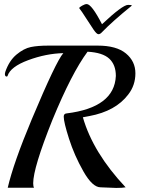

<svg xmlns="http://www.w3.org/2000/svg" viewBox="-20 -922 706 943"><path d="M610 -458Q548 -376 419 -352L387 -346Q437 -172 597 -2Q582 1 551 1L474 -2Q434 -2 389.5 -80.5Q345 -159 319 -240.5Q293 -322 293 -349Q293 -364 307 -365Q542 -394 549 -549Q549 -604 516.5 -634Q484 -664 410 -668Q332 -563 237 -332Q143 -97 143 -22Q143 -7 147 0H18Q46 -121 136 -336Q256 -622 291 -661Q206 -659 118.5 -626.5Q31 -594 17 -549Q16 -546 13 -546Q4 -546 4 -559Q4 -561 6 -569Q25 -624 61 -654Q97 -684 131.5 -691Q166 -698 217 -698H460Q552 -698 598.5 -659.5Q645 -621 645 -562Q645 -503 610 -458ZM406 -902Q430 -902 481 -803Q582 -898 609 -898Q627 -898 627 -895V-894Q531 -816 481 -764Q472 -754 463.5 -754Q455 -754 439.5 -776.5Q424 -799 402.5 -833Q381 -867 369 -882Q369 -886 383 -894Q397 -902 406 -902Z"/></svg>

Font: Playball
Style: Regular
Weight: 400
Designer: Robert E. Leuschke
Foundry: Robert E. Leuschke
Version: Version 1.001